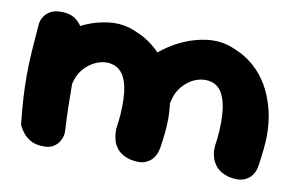

<svg xmlns="http://www.w3.org/2000/svg" viewBox="-59 -604 1093 707"><g transform="rotate(10 487.5 -250.5)"><path d="M460 -9Q430 -18 415.5 -34.5Q401 -51 396.5 -69Q392 -87 392 -100Q392 -113 392 -113Q401 -170 399 -224Q397 -278 379 -310Q364 -334 340 -341.5Q316 -349 289.5 -341.5Q263 -334 240 -313Q217 -291 208 -263Q199 -235 197.5 -207Q196 -179 194 -159Q194 -136 193.5 -122.5Q193 -109 193.5 -100.5Q194 -92 193 -80Q193 -80 192.5 -72.5Q192 -65 187.5 -54.5Q183 -44 170.5 -36Q158 -28 133 -26Q113 -25 97 -36.5Q81 -48 72 -59Q63 -70 63 -70Q54 -83 52 -96.5Q50 -110 51 -130Q52 -150 49 -181Q44 -221 43 -247Q42 -273 46 -293Q50 -313 59 -331.5Q68 -350 84 -374Q106 -402 139.5 -427Q173 -452 212.5 -469Q252 -486 294 -491.5Q336 -497 374 -486Q397 -479 424 -465.5Q451 -452 478 -428Q505 -404 527 -367.5Q549 -331 563 -277Q574 -229 574 -183Q574 -137 564 -72Q564 -72 561 -59Q558 -46 548 -31.5Q538 -17 517.5 -9Q497 -1 460 -9ZM130 -1Q105 -3 89 -12.5Q73 -22 63 -34.5Q53 -47 48.5 -56Q44 -65 44 -65Q38 -119 35.5 -163Q33 -207 33 -248Q33 -289 36 -335.5Q39 -382 44 -442Q44 -442 46 -451Q48 -460 55.5 -471.5Q63 -483 79 -492Q95 -501 123 -500Q152 -499 169.5 -487Q187 -475 195.5 -460Q204 -445 206.5 -433.5Q209 -422 209 -422Q206 -374 204.5 -333Q203 -292 203 -251.5Q203 -211 204 -165.5Q205 -120 208 -64Q208 -64 206.5 -54Q205 -44 197.5 -31Q190 -18 174.5 -8.5Q159 1 130 -1ZM829 -9Q799 -18 784.5 -34.5Q770 -51 765 -69Q760 -87 760.5 -100Q761 -113 761 -113Q770 -170 767.5 -224Q765 -278 747 -310Q733 -334 709 -341.5Q685 -349 658 -341.5Q631 -334 609 -313Q586 -291 577 -263Q568 -235 566.5 -207Q565 -179 563 -159Q563 -136 562.5 -123.5Q562 -111 562 -103.5Q562 -96 560 -84Q560 -84 559.5 -76Q559 -68 554.5 -57.5Q550 -47 537.5 -38.5Q525 -30 501 -28Q480 -27 464.5 -38Q449 -49 440 -60.5Q431 -72 431 -72Q423 -84 421.5 -97.5Q420 -111 420 -131Q420 -151 419 -181Q414 -221 413 -247Q412 -273 415.5 -293Q419 -313 427.5 -331.5Q436 -350 452 -374Q475 -402 508.5 -427Q542 -452 581.5 -469Q621 -486 663 -491.5Q705 -497 743 -486Q766 -479 793 -465.5Q820 -452 847 -428Q874 -404 896 -367.5Q918 -331 932 -277Q943 -229 942.5 -183Q942 -137 932 -72Q932 -72 929.5 -59Q927 -46 917 -31.5Q907 -17 886 -9Q865 -1 829 -9Z"/></g></svg>

Font: Sour Gummy Black ExtraBold
Style: Regular
Weight: 800
Version: Version 1.000